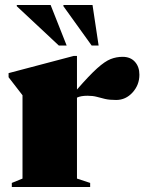

<svg xmlns="http://www.w3.org/2000/svg" viewBox="-20 -752 580 772"><path d="M473 -523.5Q504.5 -523.5 522.5 -503.5Q540.5 -483.5 540.5 -451.5Q540.5 -410.5 513 -380.2Q485.5 -350 447 -350Q420 -350 402.2 -354.2Q384.5 -358.5 368.8 -362.8Q353 -367 331.5 -367Q305 -367 289.5 -359.5V-34L342.5 -16.5V0H27.5V-16.5L70.5 -34V-369L14.5 -441.5V-458L276 -527H289.5V-392Q339.5 -449.5 370.8 -477.5Q402 -505.5 425 -514.5Q448 -523.5 473 -523.5ZM248 -569H216.5L47.5 -727V-732H183.5ZM376.5 -569H348.5L235 -727V-732H352Z"/></svg>

Font: Newsreader Display ExtraBold
Style: Regular
Weight: 800
Designer: Hugues Gentile
Foundry: Production Type
Version: Version 1.001